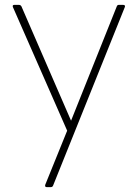

<svg xmlns="http://www.w3.org/2000/svg" viewBox="-20 -526 565 789"><path d="M33 -497 256 11 166 233C164 239 166 243 172 243H188C192 243 196 242 198 237L493 -497C495 -502 493 -506 486 -506H469C465 -506 462 -505 460 -500L272 -30L68 -500C65 -505 61 -506 57 -506H39C33 -506 31 -503 33 -497Z"/></svg>

Font: LINE Seed JP_OTF Thin
Style: Regular
Weight: 250
Designer: LY Corporation & Fontrix & Fontworks
Version: Version 1.007